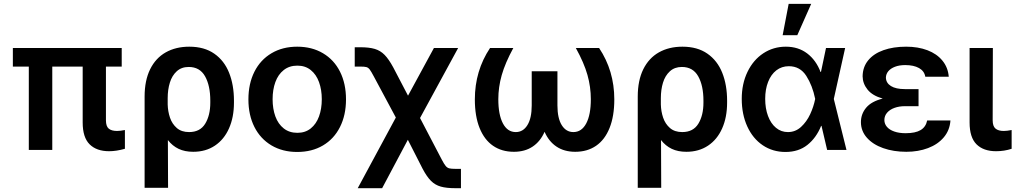

<svg xmlns="http://www.w3.org/2000/svg" viewBox="-20 -780 5284 999"><path d="M613.3 -433.6H531.2V-154.3Q531.2 -122.6 545.9 -110.6Q560.5 -98.6 588.9 -98.6Q605.5 -98.6 629.9 -103.5V-5.9Q585.4 6.8 547.9 6.8Q482.4 6.8 446.3 -29.1Q410.2 -64.9 410.2 -142.6V-433.6H252V0H129.9V-433.6H46.9V-530.3H613.3Z M964.8 -537.1Q1043 -537.1 1095 -500.7Q1147 -464.4 1172.1 -401.1Q1197.3 -337.9 1197.3 -255.9V-246.1Q1197.3 -169.9 1171.6 -112.1Q1146 -54.2 1098.1 -22.2Q1050.3 9.8 985.4 9.8Q941.4 9.8 909.2 -5.6Q877 -21 853.5 -51.3L854.5 197.3H732.4V-277.3Q732.4 -361.3 761.2 -419.7Q790 -478 842.5 -507.6Q895 -537.1 964.8 -537.1ZM852.5 -236.3Q853.5 -200.2 864.5 -167.7Q875.5 -135.3 899.9 -114Q924.3 -92.8 963.9 -92.8Q1021 -92.8 1047.6 -136.2Q1074.2 -179.7 1074.2 -246.1V-255.9Q1074.2 -334.5 1046.9 -383.1Q1019.5 -431.6 961.9 -431.6Q924.3 -431.6 899.7 -409.2Q875 -386.7 863.8 -350.1Q852.5 -313.5 852.5 -269.5Z M1272.5 -262.7Q1272.5 -344.7 1303.7 -406.7Q1335 -468.8 1392.6 -502.9Q1450.2 -537.1 1526.4 -537.1Q1603 -537.1 1660.6 -502.9Q1718.3 -468.8 1749.3 -406.7Q1780.3 -344.7 1780.3 -262.7Q1780.3 -181.2 1749 -119.1Q1717.8 -57.1 1660.4 -23.2Q1603 10.7 1526.4 10.7Q1450.2 10.7 1392.6 -23.4Q1335 -57.6 1303.7 -119.4Q1272.5 -181.2 1272.5 -262.7ZM1654.3 -263.7Q1654.3 -313 1639.9 -352.8Q1625.5 -392.6 1596.9 -415.5Q1568.4 -438.5 1527.3 -438.5Q1485.4 -438.5 1456.3 -415.5Q1427.2 -392.6 1412.8 -353Q1398.4 -313.5 1398.4 -263.7Q1398.4 -213.9 1412.8 -174.3Q1427.2 -134.8 1456.3 -111.8Q1485.4 -88.9 1527.3 -88.9Q1568.4 -88.9 1596.9 -111.8Q1625.5 -134.8 1639.9 -174.3Q1654.3 -213.9 1654.3 -263.7Z M2039.6 -168.5 1925.3 -381.8Q1911.1 -408.7 1903.6 -418.5Q1896 -428.2 1886.5 -430.9Q1877 -433.6 1854 -433.6H1825.7V-534.2H1854Q1900.9 -534.2 1930.2 -525.4Q1959.5 -516.6 1981.2 -494.4Q2002.9 -472.2 2025.9 -429.7L2103 -282.2L2237.8 -530.3H2363.8L2165.5 -166L2278.8 50.8Q2291 74.2 2299.1 83.7Q2307.1 93.3 2317.4 95.9Q2327.6 98.6 2350.1 98.6H2378.4V199.2H2350.1Q2302.7 199.2 2273.4 190.9Q2244.1 182.6 2222.7 161.4Q2201.2 140.1 2179.2 98.6L2102.1 -52.7L1968.3 199.2H1841.3Z M2572.8 -263.7Q2572.8 -183.1 2596.7 -137.9Q2620.6 -92.8 2663.6 -92.8Q2701.7 -92.8 2724.1 -128.9Q2746.6 -165 2746.6 -231.4V-409.2H2880.4V-231.4Q2880.4 -165 2902.8 -128.9Q2925.3 -92.8 2963.4 -92.8Q3006.3 -92.8 3030.3 -137.9Q3054.2 -183.1 3054.2 -263.7Q3054.2 -327.6 3036.6 -390.1Q3019 -452.6 2976.1 -530.3H3097.2Q3176.3 -411.6 3176.3 -262.7Q3176.3 -175.3 3151.6 -114Q3127 -52.7 3081.5 -21.5Q3036.1 9.8 2973.1 9.8Q2916 9.8 2875.7 -17.1Q2835.4 -43.9 2813.5 -94.2Q2791.5 -43.9 2751.2 -17.1Q2710.9 9.8 2653.8 9.8Q2590.8 9.8 2545.4 -21.5Q2500 -52.7 2475.3 -114Q2450.7 -175.3 2450.7 -262.7Q2450.7 -411.6 2529.8 -530.3H2650.9Q2608.4 -452.1 2590.6 -389.4Q2572.8 -326.7 2572.8 -263.7Z M3530.8 -537.1Q3608.9 -537.1 3660.9 -500.7Q3712.9 -464.4 3738 -401.1Q3763.2 -337.9 3763.2 -255.9V-246.1Q3763.2 -169.9 3737.5 -112.1Q3711.9 -54.2 3664.1 -22.2Q3616.2 9.8 3551.3 9.8Q3507.3 9.8 3475.1 -5.6Q3442.9 -21 3419.4 -51.3L3420.4 197.3H3298.3V-277.3Q3298.3 -361.3 3327.1 -419.7Q3356 -478 3408.4 -507.6Q3460.9 -537.1 3530.8 -537.1ZM3418.5 -236.3Q3419.4 -200.2 3430.4 -167.7Q3441.4 -135.3 3465.8 -114Q3490.2 -92.8 3529.8 -92.8Q3586.9 -92.8 3613.5 -136.2Q3640.1 -179.7 3640.1 -246.1V-255.9Q3640.1 -334.5 3612.8 -383.1Q3585.4 -431.6 3527.8 -431.6Q3490.2 -431.6 3465.6 -409.2Q3440.9 -386.7 3429.7 -350.1Q3418.5 -313.5 3418.5 -269.5Z M3839.4 -265.6Q3839.4 -344.2 3869.4 -406.2Q3899.4 -468.3 3951.7 -502.7Q4003.9 -537.1 4068.8 -537.1Q4133.8 -537.1 4179.9 -502Q4226.1 -466.8 4249.5 -405.3H4251.5L4277.8 -530.3H4377.4L4318.4 -265.1L4384.3 0H4283.7L4254.4 -125H4252.4Q4227.1 -62.5 4180.9 -25.9Q4134.8 10.7 4066.9 10.7Q4000.5 10.7 3948.7 -24.2Q3897 -59.1 3868.2 -122.1Q3839.4 -185.1 3839.4 -265.6ZM4079.6 -92.8Q4118.7 -92.8 4147.9 -119.6Q4177.2 -146.5 4195.3 -185.5Q4213.4 -224.6 4221.2 -263.7L4221.7 -265.1L4221.2 -266.6Q4207.5 -334.5 4175.3 -385Q4143.1 -435.5 4084.5 -435.5Q4047.4 -435.5 4019.5 -414.1Q3991.7 -392.6 3976.6 -354Q3961.4 -315.4 3961.4 -265.6Q3961.4 -215.8 3976.1 -176.5Q3990.7 -137.2 4017.6 -115Q4044.4 -92.8 4079.6 -92.8ZM4083.5 -759.8H4200.7L4128.4 -596.7H4052.2Z M4572.8 -267.1Q4519.5 -282.2 4494.1 -313.7Q4468.8 -345.2 4468.3 -382.8Q4468.8 -431.2 4497.3 -466.1Q4525.9 -501 4576.9 -519Q4627.9 -537.1 4694.8 -537.1Q4756.8 -537.1 4805.7 -518.6Q4854.5 -500 4883.5 -464.6Q4912.6 -429.2 4916.5 -380.9H4794.4Q4789.6 -410.2 4762 -425.8Q4734.4 -441.4 4689.9 -441.4Q4659.2 -441.4 4636.5 -432.6Q4613.8 -423.8 4601.8 -409.2Q4589.8 -394.5 4589.4 -376Q4590.3 -348.1 4615.7 -332.3Q4641.1 -316.4 4688 -316.4H4759.3V-227.5H4688Q4658.7 -227.5 4634.3 -218.8Q4609.9 -210 4595.7 -193.6Q4581.5 -177.2 4581.5 -155.3Q4581.5 -135.7 4594.7 -120.1Q4607.9 -104.5 4633.1 -95.7Q4658.2 -86.9 4691.9 -86.9Q4743.2 -86.9 4770.3 -103.3Q4797.4 -119.6 4804.2 -153.3H4925.3Q4921.9 -102.5 4890.9 -65.7Q4859.9 -28.8 4808.8 -9.5Q4757.8 9.8 4695.8 9.8Q4628.9 9.8 4575.2 -9.3Q4521.5 -28.3 4490.5 -63.5Q4459.5 -98.6 4459.5 -144.5Q4459.5 -187 4486.8 -219.7Q4514.2 -252.4 4572.8 -267.1Z M5146 -530.3 5145 -154.3Q5145 -123 5159.9 -110.8Q5174.8 -98.6 5202.6 -98.6Q5219.2 -98.6 5243.7 -103.5V-5.9Q5205.6 6.8 5162.6 6.8Q5097.2 6.8 5061 -29.1Q5024.9 -64.9 5024.9 -142.6V-530.3Z"/></svg>

Font: Pretendard GOV SemiBold
Style: Regular
Weight: 600
Designer: Base glyphs from Inter by Rasmus Andersson; Hangeul glyphs from Noto Sans CJK(Source Han Sans) by Jang Soo-young and Kan
Foundry: Kil Hyung-jin
Version: Version 1.309